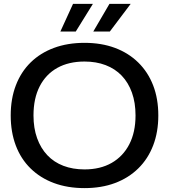

<svg xmlns="http://www.w3.org/2000/svg" viewBox="-20 -957 867 986"><path d="M414 9Q327 9 257 -17Q187 -43 137 -92Q87 -141 61 -210Q35 -279 35 -364Q35 -450 61.5 -519Q88 -588 137.5 -636.5Q187 -685 257 -711Q327 -737 414 -737Q501 -737 570.5 -711Q640 -685 690 -636Q740 -587 766.5 -518.5Q793 -450 793 -364Q793 -279 766.5 -210Q740 -141 690 -92Q640 -43 570.5 -17Q501 9 414 9ZM414 -87Q495 -87 553.5 -120.5Q612 -154 644 -216Q676 -278 676 -364Q676 -430 657.5 -481.5Q639 -533 605 -568.5Q571 -604 522.5 -622.5Q474 -641 414 -641Q333 -641 274.5 -608.5Q216 -576 184 -514Q152 -452 152 -364Q152 -299 170.5 -247.5Q189 -196 223 -160Q257 -124 305.5 -105.5Q354 -87 414 -87ZM290 -795 355 -937H457L369 -795ZM459 -795 542 -937H651L544 -795Z"/></svg>

Font: Mona Sans SemiExpanded Medium
Style: Regular
Weight: 500
Width: 6
Designer: Deni Anggara
Foundry: GitHub
Version: Version 2.000